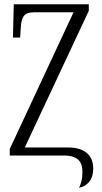

<svg xmlns="http://www.w3.org/2000/svg" viewBox="-20 -734 482 906"><path d="M353 152Q360 138 364.5 120Q369 102 369 78Q369 35 346.5 17.5Q324 0 286 0H26V-31L327 -676H141Q103 -676 91 -656.5Q79 -637 78 -601L75 -557H41L45 -714H399V-683L97 -38H303Q358 -38 389 -12.5Q420 13 420 62Q420 100 401 123.5Q382 147 353 152Z"/></svg>

Font: Noto Serif ExtraCondensed Light
Style: Regular
Weight: 300
Width: 2
Designer: Monotype Design Team
Foundry: Monotype Imaging Inc.
Version: Version 2.014; ttfautohint (v1.8.4.7-5d5b)